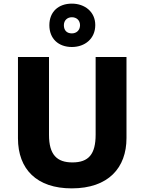

<svg xmlns="http://www.w3.org/2000/svg" viewBox="-20 -1094 796 1058"><path d="M376 -835C448 -835 505 -881 505 -956C505 -1029 447 -1074 376 -1074C302 -1074 252 -1029 252 -955C252 -881 302 -835 376 -835ZM376 -910C347 -910 332 -928 332 -955C332 -982 351 -999 376 -999C402 -999 421 -982 421 -955C421 -928 402 -910 376 -910ZM677 -333V-780H507V-352C507 -245 469 -199 379 -199C294 -199 250 -241 250 -351V-780H79V-332C79 -161 183 -56 375 -56C578 -56 677 -170 677 -333Z"/></svg>

Font: Noto Sans Malayalam UI ExtraBold
Style: Regular
Weight: 800
Designer: Jelle Bosma - Monotype Design Team
Foundry: Monotype Imaging Inc.
Version: Version 2.104